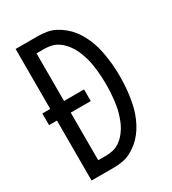

<svg xmlns="http://www.w3.org/2000/svg" viewBox="-179 -832 834 929"><g transform="rotate(-30 237.5 -367.5)"><path d="M56 0V-335H12V-400H56V-735H178Q203 -735 228 -731Q253 -727 275 -715.5Q297 -704 316.5 -688Q336 -672 351.5 -652Q367 -632 378.5 -610Q390 -588 398.5 -564.5Q407 -541 412 -516.5Q417 -492 420.5 -467.5Q424 -443 425.5 -417.5Q427 -392 427 -368Q427 -343 425.5 -317.5Q424 -292 420.5 -267.5Q417 -243 412 -218.5Q407 -194 398.5 -170.5Q390 -147 378.5 -125Q367 -103 351.5 -83Q336 -63 316.5 -47Q297 -31 275 -19.5Q253 -8 228 -4Q203 0 178 0ZM133 -69H178Q197 -69 216 -73.5Q235 -78 251 -88.5Q267 -99 280 -113.5Q293 -128 303 -144.5Q313 -161 320 -179Q327 -197 332.5 -215.5Q338 -234 341 -253Q344 -272 346 -291Q348 -310 349 -329Q350 -348 350 -368Q350 -387 349 -406Q348 -425 346 -444Q344 -463 341 -482Q338 -501 332.5 -519.5Q327 -538 320 -556Q313 -574 303 -590.5Q293 -607 280 -621.5Q267 -636 251 -646.5Q235 -657 216 -661.5Q197 -666 178 -666H133V-400H245V-335H133Z"/></g></svg>

Font: Iosevka QP
Style: Regular
Weight: 400
Designer: Belleve Invis
Foundry: Belleve Invis
Version: Version 20.0.0; ttfautohint (v1.8.4)